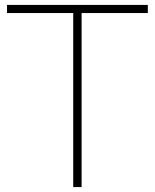

<svg xmlns="http://www.w3.org/2000/svg" viewBox="-20 -760 629 780"><path d="M277.5 0V-707H8.5V-740H580.5V-707H311.5V0Z"/></svg>

Font: Encode Sans Semi Expanded Thin
Style: Regular
Weight: 250
Width: 6
Designer: Multiple Designers
Foundry: Impallari Type
Version: Version 2.000